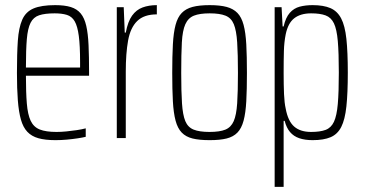

<svg xmlns="http://www.w3.org/2000/svg" viewBox="-20 -538 1421 748"><path d="M196 8Q156 8 129.5 0.5Q103 -7 86.5 -24.5Q70 -42 61.5 -72Q53 -102 49.5 -147Q46 -192 46 -254Q46 -329 49.5 -379.5Q53 -430 66.5 -461Q80 -492 110.5 -505Q141 -518 195 -518Q232 -518 256 -510.5Q280 -503 294.5 -485.5Q309 -468 316 -437.5Q323 -407 325 -362Q327 -317 327 -256V-243H81Q81 -178 84.5 -135Q88 -92 99.5 -67.5Q111 -43 135 -33.5Q159 -24 200 -24Q218 -24 238.5 -26Q259 -28 279 -31Q299 -34 314 -38V-5Q302 -2 282 1Q262 4 240 6Q218 8 196 8ZM292 -256V-296Q292 -360 287 -398Q282 -436 271 -455Q260 -474 240.5 -480Q221 -486 193 -486Q155 -486 132.5 -478.5Q110 -471 99 -449Q88 -427 84.5 -385.5Q81 -344 81 -275H311Z M435 0V-510H462L466 -411H470Q478 -454 494.5 -477Q511 -500 535.5 -509Q560 -518 591 -518V-482Q541 -482 514.5 -456Q488 -430 479 -380Q470 -330 470 -259V0Z M797 8Q756 8 730 1.5Q704 -5 688 -21.5Q672 -38 664 -68Q656 -98 653.5 -143.5Q651 -189 651 -254Q651 -319 653.5 -365Q656 -411 664 -441Q672 -471 688 -487.5Q704 -504 730 -511Q756 -518 797 -518Q837 -518 863 -511Q889 -504 905 -487.5Q921 -471 929 -441Q937 -411 939.5 -365Q942 -319 942 -254Q942 -189 939.5 -143.5Q937 -98 929 -68Q921 -38 905 -21.5Q889 -5 863 1.5Q837 8 797 8ZM796 -24Q836 -24 858 -33Q880 -42 890.5 -66Q901 -90 904 -135.5Q907 -181 907 -254Q907 -327 904 -373Q901 -419 891 -443.5Q881 -468 858.5 -477Q836 -486 797 -486Q758 -486 735.5 -477Q713 -468 702 -443.5Q691 -419 688.5 -373Q686 -327 686 -254Q686 -181 689 -135.5Q692 -90 702 -66Q712 -42 734.5 -33Q757 -24 796 -24Z M1050 190V-510H1077L1081 -435H1085Q1093 -470 1109 -488Q1125 -506 1147.5 -512Q1170 -518 1198 -518Q1240 -518 1267 -506.5Q1294 -495 1309 -466.5Q1324 -438 1329.5 -386.5Q1335 -335 1335 -255Q1335 -175 1329.5 -123.5Q1324 -72 1309.5 -43.5Q1295 -15 1268 -3.5Q1241 8 1198 8Q1168 8 1146 0.5Q1124 -7 1110 -23.5Q1096 -40 1089 -67H1085V190ZM1192 -24Q1227 -24 1248.5 -32Q1270 -40 1281 -63.5Q1292 -87 1296 -133Q1300 -179 1300 -255Q1300 -332 1296 -378Q1292 -424 1281 -447Q1270 -470 1248.5 -478Q1227 -486 1192 -486Q1151 -486 1126.5 -467Q1102 -448 1093 -404Q1087 -374 1086 -339Q1085 -304 1085 -255Q1085 -207 1086.5 -172Q1088 -137 1093 -115Q1102 -66 1126 -45Q1150 -24 1192 -24Z"/></svg>

Font: Saira ExtraCondensed Thin
Style: Regular
Weight: 250
Width: 2
Designer: Hector Gatti with collaboration of the Omnibus-Type team
Foundry: Omnibus-Type
Version: Version 1.101